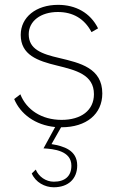

<svg xmlns="http://www.w3.org/2000/svg" viewBox="-20 -519 502 792"><path d="M233.5 6C336.5 6 402 -48.5 402 -133.5C402 -238.5 309.5 -259.5 225.5 -279.5C151 -296.5 98.5 -316 98.5 -377.5C98.5 -432.5 148.5 -469.5 218.5 -469.5C280.5 -469.5 328 -442.5 357.5 -386.5L384.5 -402C352.5 -466.5 292 -499 219.5 -499C128.5 -499 65.5 -448 65.5 -375C65.5 -292.5 134.5 -268 215.5 -248.5C292.5 -229.5 367.5 -211.5 367.5 -130.5C367.5 -63.5 314.5 -24.5 234 -24.5C151 -24.5 88.5 -67 64 -130L38.5 -110.5C64 -49 125 -3 207.5 5L159.5 93C201.5 95.5 274.5 102.5 274.5 164.5C274.5 207 248.5 230.5 202 230.5C169 230.5 139.5 209.5 127.5 180.5L111 196.5C126.5 233 165 253.5 201.5 253.5C262 253.5 298.5 218.5 298.5 163.5C298.5 100.5 242.5 83.5 192.5 75.5L232 6Z"/></svg>

Font: HK Grotesk ExtraLight
Style: Regular
Weight: 200
Designer: Alfredo Marco Pradil
Foundry: Hanken Design Co.
Version: Version 3.001;FEAKit 1.0